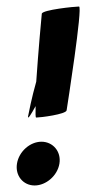

<svg xmlns="http://www.w3.org/2000/svg" viewBox="-20 -558 264 588"><path d="M32 -57C26 -20 51 10 86 10C121 10 156 -20 162 -57C168 -94 142 -124 107 -124C72 -124 38 -94 32 -57ZM108 -516C107 -508 97 -397 91 -308C77 -259 68 -212 66 -202C64 -190 75 -207 89 -233C89 -211 88 -198 91 -198C104 -198 182 -208 184 -220C186 -233 234 -538 222 -538C209 -538 110 -528 108 -516Z"/></svg>

Font: Ampere
Style: SuCndIta
Weight: 400
Version: Version 1